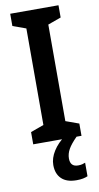

<svg xmlns="http://www.w3.org/2000/svg" viewBox="-103 -758 533 1034"><g transform="rotate(-10 164.0 -241.5)"><path d="M296 0H32V-67L104 -93V-621L32 -647V-714H296V-647L224 -621V-93L296 -67ZM208 109Q208 154 251 154Q264 154 273.5 151.5Q283 149 290 146V220Q279 225 264 228Q249 231 229 231Q175 231 147 204Q119 177 119 129Q119 91 143 53Q167 15 209 -15L269 0Q236 33 222 58Q208 83 208 109Z"/></g></svg>

Font: Noto Sans Devanagari Condensed SemiBold
Style: Regular
Weight: 600
Width: 3
Designer: Jelle Bosma - Monotype Design Team
Foundry: Monotype Imaging Inc.
Version: Version 2.004; ttfautohint (v1.8.4.7-5d5b)